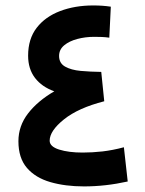

<svg xmlns="http://www.w3.org/2000/svg" viewBox="-20 -667 519 687"><path d="M174.3 -340.3Q129.9 -356 105.2 -388.2Q80.6 -420.4 80.6 -467.8Q80.6 -527.8 111.3 -567.6Q142.1 -607.4 195.1 -627.4Q248 -647.5 313.5 -647.5Q330.6 -647.5 345.2 -646.5Q359.9 -645.5 376.5 -643.1L371.1 -532.2Q356.9 -534.2 344.2 -534.7Q331.5 -535.2 316.9 -535.2Q285.6 -535.2 256.8 -527.6Q228 -520 209.7 -504.9Q191.4 -489.7 191.4 -466.8Q191.4 -440.9 212.9 -428.7Q234.4 -416.5 268.8 -413.3Q303.2 -410.2 342.3 -409.7L353 -304.7Q259.8 -280.8 208.7 -239.7Q157.7 -198.7 157.7 -163.6Q157.7 -142.6 191.7 -131.8Q225.6 -121.1 275.9 -121.1Q310.5 -121.1 346.9 -125.2Q383.3 -129.4 423.3 -140.1L437 -17.6Q357.4 0 280.8 0Q213.4 0 160.2 -15.4Q106.9 -30.8 76.4 -66.2Q45.9 -101.6 45.9 -161.6Q45.9 -216.3 80.3 -261Q114.7 -305.7 174.3 -340.3Z"/></svg>

Font: Vazirmatn RD SemiBold
Style: Regular
Weight: 600
Designer: Saber Rastikerdar
Foundry: Saber Rastikerdar
Version: Version 32.102